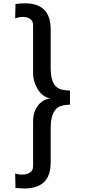

<svg xmlns="http://www.w3.org/2000/svg" viewBox="-20 -875 501 1119"><path d="M70.3 220.7Q69.3 200.2 68.4 135.7Q85.9 142.6 109.4 142.6Q135.7 142.6 154.3 130.9Q172.9 119.1 172.9 92.8Q172.9 5.9 172.9 -167Q172.9 -222.7 201.2 -259.8Q230.5 -296.9 274.4 -301.8Q232.4 -306.6 202.1 -351.6Q172.9 -397.5 172.9 -451.2Q172.9 -543 172.9 -727.5Q172.9 -753.9 155.3 -764.6Q137.7 -776.4 112.3 -776.4Q89.8 -776.4 68.4 -767.6Q68.4 -795.9 70.3 -851.6Q93.8 -855.5 127 -855.5Q275.4 -855.5 275.4 -703.1Q275.4 -627.9 275.4 -478.5Q275.4 -422.9 290 -393.6Q304.7 -365.2 329.1 -356.4Q352.5 -347.7 387.7 -347.7Q387.7 -320.3 387.7 -264.6Q352.5 -264.6 329.1 -254.9Q304.7 -245.1 290 -214.8Q275.4 -184.6 275.4 -127Q275.4 -61.5 275.4 68.4Q275.4 149.4 237.3 185.5Q200.2 221.7 127 223.6Q118.2 223.6 70.3 220.7Z"/></svg>

Font: Alata=Ham
Style: Regular
Weight: 400
Designer: Spyros Zevelakis, Eben Sorkin
Version: Version 1.004